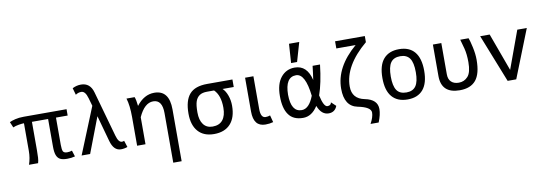

<svg xmlns="http://www.w3.org/2000/svg" viewBox="-70 -1291 5775 2039"><g transform="rotate(-10 2817.5 -271.0)"><path d="M561.5 7.8Q511.7 7.8 485.6 -6.3Q459.5 -20.5 447 -53.2Q434.6 -85.9 434.6 -147V-443.8H260.3V-140.1Q260.3 -92.8 258.3 -58.8Q256.3 -24.9 248.5 0H150.4Q174.3 -69.3 174.3 -146V-443.8Q154.3 -443.8 117.2 -437.7Q80.1 -431.6 55.2 -419.9L29.3 -481Q51.3 -492.2 91.3 -502.2Q131.3 -512.2 183.6 -512.2H645.5V-443.8H519.5V-148.9Q519.5 -97.2 529.5 -78.6Q539.6 -60.1 573.2 -60.1Q602.5 -60.1 625.5 -68.8L646.5 -2.9Q607.4 7.8 561.5 7.8Z M1165.5 -69.8Q1178.7 -69.8 1189.5 -75.7L1212.4 -4.9Q1178.7 7.8 1141.6 7.8Q1063.5 7.8 1033.2 -101.6L955.6 -381.8L809.6 0H717.8L921.4 -500.5L897 -585.9Q874.5 -666 831.5 -666Q796.9 -666 769.5 -646L748.5 -720.2Q793 -743.2 840.3 -743.2Q939.5 -743.2 969.2 -636.7L1107.4 -145Q1128.4 -69.8 1165.5 -69.8Z M1753.4 244.1H1663.1V-291Q1663.1 -434.6 1565.4 -434.6Q1471.2 -434.6 1406.7 -291.5V0H1316.4V-309.1Q1316.4 -435.5 1292 -512.7H1379.9Q1392.6 -481 1399.4 -414.6Q1481.9 -522.5 1592.3 -522.5Q1753.4 -522.5 1753.4 -314Z M2144.5 20Q2032.7 20 1972.7 -48.1Q1912.6 -116.2 1912.6 -240.2Q1912.6 -381.8 1971.7 -449.5Q2030.8 -517.1 2162.6 -517.1H2435.1V-436H2314.5Q2345.2 -407.7 2364.3 -355.2Q2383.3 -302.7 2383.3 -244.1Q2383.3 -116.2 2321 -48.1Q2258.8 20 2144.5 20ZM2142.6 -61Q2214.8 -61 2251.7 -106.9Q2288.6 -152.8 2288.6 -238.8Q2288.6 -372.6 2223.1 -436H2146.5Q2095.7 -436 2065.9 -415.8Q2036.1 -395.5 2022.2 -356.4Q2008.3 -317.4 2008.3 -236.8Q2008.3 -153.3 2043.2 -107.2Q2078.1 -61 2142.6 -61Z M2698.7 15.1Q2570.8 15.1 2570.8 -147V-512.2H2660.6V-158.7Q2660.6 -63 2713.9 -63Q2739.7 -63 2762.7 -71.8L2782.7 3.9Q2744.6 15.1 2698.7 15.1Z M2900.9 -254.9Q2900.9 -386.2 2958.3 -456.5Q3015.6 -526.9 3107.4 -526.9Q3240.7 -526.9 3279.3 -362.8Q3290.5 -435.5 3298.8 -512.2H3378.9Q3356.4 -314 3312.5 -190.4Q3340.3 -63 3380.4 -63Q3418.5 -63 3423.3 -96.2L3472.7 -49.8Q3448.2 15.1 3380.4 15.1Q3302.7 15.1 3263.2 -85.9Q3199.2 15.1 3105.5 15.1Q2998.5 15.1 2949.7 -55.2Q2900.9 -122.6 2900.9 -254.9ZM3234.9 -200.7Q3207.5 -444.3 3107.4 -444.3Q2990.2 -444.3 2988.8 -254.9Q2990.2 -68.8 3104.5 -68.8Q3184.6 -68.8 3234.9 -200.7ZM3143.6 -580.6H3079.1L3092.8 -786.1H3203.1Z M3885.3 202.6H3797.9Q3835 134.3 3835 85.9Q3835 26.9 3695.1 -1.2Q3555.2 -29.3 3555.2 -219.2Q3555.2 -452.1 3787.1 -649.9H3579.1V-727.1H3899.9V-661.1Q3648.9 -450.2 3648.9 -226.1Q3648.9 -94.2 3783.4 -67.6Q3918 -41 3918 63Q3918 122.1 3885.3 202.6Z M4232.4 15.1Q4122.6 15.1 4064.5 -52.5Q4006.3 -120.1 4006.3 -254.9Q4006.3 -392.1 4064.7 -459.5Q4123 -526.9 4232.4 -526.9Q4342.8 -526.9 4399.9 -458.3Q4457 -389.6 4457 -254.9Q4457 -121.6 4399.7 -53.2Q4342.3 15.1 4232.4 15.1ZM4232.4 -60.5Q4302.2 -60.5 4334.5 -107.2Q4366.7 -153.8 4366.7 -254.9Q4366.7 -359.4 4334 -405.3Q4301.3 -451.2 4232.4 -451.2Q4161.6 -451.2 4129.2 -405Q4096.7 -358.9 4096.7 -254.9Q4096.7 -154.8 4127.9 -107.7Q4159.2 -60.5 4232.4 -60.5Z M4794.9 15.1Q4596.2 15.1 4596.2 -172.9V-512.7H4687V-175.8Q4687 -122.1 4716.6 -94Q4746.1 -65.9 4797.9 -65.9Q4856.9 -65.9 4896 -109.4Q4935.1 -152.8 4935.1 -263.2Q4935.1 -348.1 4919.2 -411.1Q4903.3 -474.1 4891.1 -512.7H4981Q4992.7 -484.9 5009 -410.9Q5025.4 -336.9 5025.4 -272.9Q5025.4 -122.6 4968.5 -53.7Q4911.6 15.1 4794.9 15.1Z M5403.8 4.9H5311L5106 -512.7H5208.5L5357.4 -105.5L5506.3 -512.7H5608.9Z"/></g></svg>

Font: Cadman
Style: Regular
Weight: 400
Designer: Paul James MIller
Foundry: High-Logic / Made with FontCreator
Version: Version 2.114;March 28, 2021;FontCreator 13.0.0.2683 64-bit